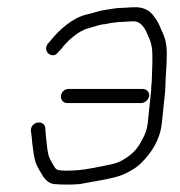

<svg xmlns="http://www.w3.org/2000/svg" viewBox="-20 -508 499 531"><path d="M165.4 -223H370.4C380.9 -223 391.4 -232.4 392.5 -243C393.6 -253.6 385 -262 374.5 -262H169.5C158.9 -262 149.6 -253.6 148.5 -243C147.4 -232.4 154.8 -223 165.4 -223ZM306.9 -447C322.4 -447 334.4 -449 350.1 -449C370.5 -449 382.2 -427.1 387.4 -414C391.9 -402.7 396.8 -394.6 399 -382C403.7 -364.6 400.4 -306.6 399.6 -282C398.7 -273.3 398.1 -265 397.9 -257L388.5 -167C386.7 -149.8 380.6 -134.1 372.7 -121C361.6 -98.3 348.3 -84 328.4 -71C307.8 -57.6 299.7 -55.8 266.1 -49C223.1 -40.6 203.6 -36 158.8 -36C144 -37.4 137.1 -35.7 130.8 -46C125.1 -55.3 120.6 -63.3 117.3 -70C110.8 -82.5 108.5 -120.6 106.4 -137L105.2 -155C101.1 -178 64.9 -171.8 65.4 -147L67.6 -130C68.4 -118 69.9 -104.3 72.3 -89C76.7 -54.6 83.2 -47.4 97.4 -23C105.9 -9 116.4 -1 128.9 1C150.6 3 179.2 3.1 200.9 1C229.8 -4.7 291.9 -13.5 317.5 -24C336.7 -31.9 358.9 -44.6 372.2 -59C397.5 -84.2 422.6 -120.3 427.5 -167L437 -258C437.8 -284.4 438.1 -295.2 440.5 -329C442.2 -371.1 441.9 -387.4 431.4 -414L423.3 -432C420.7 -439.3 416.3 -447.7 409.9 -457C398.5 -474.6 383.2 -488 355.2 -488C338.8 -488 325 -486 308.9 -486C295.1 -484.9 280.1 -481.6 267.3 -480C255.1 -478.7 233.4 -470.4 220.1 -468C180.3 -459 141.6 -423.8 119.4 -395L111.5 -386C96.7 -364.1 126.6 -342.5 141.2 -364L149 -372C164.7 -393.6 196.4 -423 225.1 -430C236 -432.7 258 -441 269.2 -441C280 -443.6 293.1 -445.6 306.9 -447Z"/></svg>

Font: Just Breathe
Style: Obl2
Weight: 400
Foundry: Cannot Into Space Fonts
Version: Version 0.72